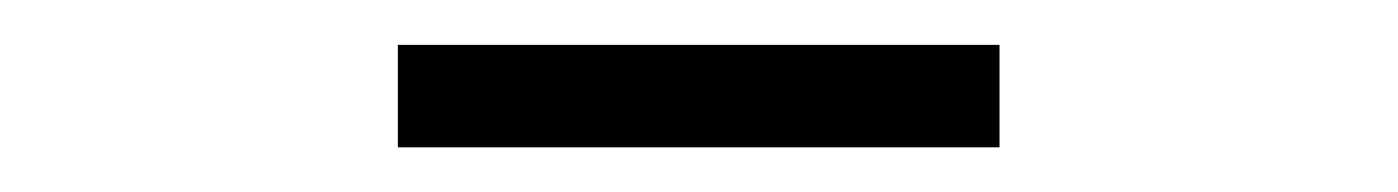

<svg xmlns="http://www.w3.org/2000/svg" viewBox="-20 -608 626 86"><path d="M158.2 -587.9H427.7V-542H158.2Z"/></svg>

Font: Crimson Pro ExtraLight
Style: Regular
Weight: 250
Designer: Jacques Le Bailly
Foundry: Baron von Fonthausen
Version: Version 1.003